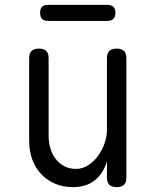

<svg xmlns="http://www.w3.org/2000/svg" viewBox="-20 -760 640 790"><path d="M420 -224V-520Q420 -541 430 -550.5Q440 -560 460 -560Q480 -560 490 -550.5Q500 -541 500 -520V-30Q500 -9 490 0.5Q480 10 460 10Q440 10 430 0.5Q420 -9 420 -30V-96Q405 -46 370 -18Q335 10 280 10Q240 10 207 -4Q174 -18 150 -43Q126 -68 113 -103Q100 -138 100 -181V-520Q100 -541 110 -550.5Q120 -560 140 -560Q160 -560 170 -550.5Q180 -541 180 -520V-203Q180 -176 187 -151Q194 -126 208.5 -107Q223 -88 244 -76.5Q265 -65 293 -65Q320 -65 343.5 -80.5Q367 -96 384 -119.5Q401 -143 410.5 -171Q420 -199 420 -224ZM178 -674Q161 -674 153 -682.5Q145 -691 145 -707Q145 -724 153 -732Q161 -740 178 -740H421Q438 -740 446.5 -732Q455 -724 455 -707Q455 -691 446.5 -682.5Q438 -674 421 -674Z"/></svg>

Font: Maple Mono Normal NL Light
Style: Regular
Weight: 300
Monospace: yes
Designer: subframe7536
Version: Version 7.000